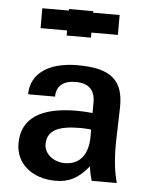

<svg xmlns="http://www.w3.org/2000/svg" viewBox="-54 -807 664 866"><g transform="rotate(5 277.5 -374.5)"><path d="M370 -199C370 -116 332 -69 264 -69C214 -69 171 -103 171 -146C171 -213 227 -233 323 -233C340 -233 354 -232 370 -230ZM49 -139C49 -49 123 14 230 14C290 14 332 -7 379 -64C382 -42 385 -25 393 0H506C496 -37 484 -102 487 -195L491 -340C494 -465 434 -514 285 -514C152 -514 73 -457 73 -364H195C195 -412 226 -438 282 -438C340 -438 370 -410 370 -354V-305C347 -307 325 -309 300 -309C140 -309 49 -257 49 -139ZM453 -756H333V-763H223V-756H103V-666H223V-643H333V-666H453Z"/></g></svg>

Font: Perun SemiBold
Style: Regular
Weight: 600
Foundry: Copyright (c) Stefan Peev, Context Ltd, 2016
Version: Version 1.089